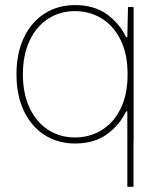

<svg xmlns="http://www.w3.org/2000/svg" viewBox="-20 -549 626 745"><path d="M474.1 -119.6V175.8H498V-119.6ZM43.9 -260.7 55.7 -255.9 68.8 -260.7Q68.8 -335.9 95 -391.4Q121.1 -446.8 167 -476.3Q212.9 -505.9 271 -505.9Q326.7 -505.9 373 -478.3Q419.4 -450.7 447.3 -395.5Q475.1 -340.3 475.1 -260.7L485.8 -255.9L498.5 -260.7V-521.5H476.6L474.1 -404.8H469.2Q444.3 -457.5 395 -493.4Q345.7 -529.3 271 -529.3Q205.6 -529.3 154.1 -497.1Q102.5 -464.8 73.2 -404.1Q43.9 -343.3 43.9 -260.7ZM469.2 -116.7H474.1L476.6 0H498.5V-260.7L485.8 -265.6L475.1 -260.7Q475.1 -181.2 447.3 -126Q419.4 -70.8 373 -43.2Q326.7 -15.6 271 -15.6Q212.9 -15.6 167 -45.2Q121.1 -74.7 95 -130.1Q68.8 -185.5 68.8 -260.7L55.7 -265.6L43.9 -260.7Q43.9 -178.2 73.2 -117.4Q102.5 -56.6 154.1 -24.4Q205.6 7.8 271 7.8Q345.7 7.8 395 -28.1Q444.3 -64 469.2 -116.7Z"/></svg>

Font: Wand UI Pro
Style: Regular
Weight: 400
Designer: Andreas Faust
Version: Version 1.003;FEAKit 1.0